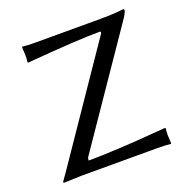

<svg xmlns="http://www.w3.org/2000/svg" viewBox="-119 -763 859 879"><g transform="rotate(-20 311.0 -324.0)"><path d="M187 -54Q245 -54 340 -59Q435 -64 501 -70L567 -75L569 -72Q567 -56 567 -39Q567 -28 569 0L567 3Q543 0 496 0H133L46 3L43 -1Q49 -9 58 -22.5Q67 -36 69 -38L438 -579Q446 -591 435 -591Q329 -591 80 -570L78 -573Q80 -589 80 -606Q80 -617 78 -645L80 -648Q104 -645 141 -645H445Q526 -645 571 -651Q577 -651 577 -645Q577 -633 547 -591L192 -72Q187 -65 187 -54Z"/></g></svg>

Font: Libertinus Sans
Style: Regular
Weight: 400
Designer: Philipp H. Poll
Foundry: Khaled Hosny
Version: Version 6.1